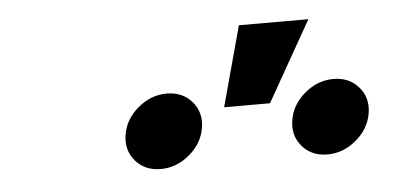

<svg xmlns="http://www.w3.org/2000/svg" viewBox="-32 -933 785 363"><g transform="rotate(-5 361.0 -751.0)"><path d="M576.8 -621.7Q546.8 -621.7 529 -642.4Q511.3 -663.1 516.1 -692.3Q520.9 -721.5 545.6 -742.2Q570.2 -762.9 600.1 -762.9Q630.2 -762.9 648 -742.2Q665.9 -721.5 661 -692.3Q656.2 -663.1 631.5 -642.4Q606.8 -621.7 576.8 -621.7ZM260.4 -621.7Q230.4 -621.7 212.6 -642.4Q194.9 -663.1 199.7 -692.3Q204.5 -721.5 229.2 -742.2Q253.8 -762.9 283.7 -762.9Q313.8 -762.9 331.6 -742.2Q349.5 -721.5 344.6 -692.3Q339.8 -663.1 315.1 -642.4Q290.4 -621.7 260.4 -621.7ZM389.8 -727.6 431.1 -879.6H563L476.9 -727.6Z"/></g></svg>

Font: Adwaita Sans
Style: Italic
Weight: 400
Italic angle: -9.39999°
Designer: Rasmus Andersson
Foundry: rsms
Version: Version 4.001;git-9221beed3